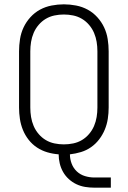

<svg xmlns="http://www.w3.org/2000/svg" viewBox="-20 -702 590 887"><path d="M416 165Q394 165 373 161.5Q352 158 333 149Q314 140 298 125.5Q282 111 271.5 92.5Q261 74 256 53Q251 32 251 11Q224 9 198.5 1.5Q173 -6 151 -20.5Q129 -35 112.5 -56Q96 -77 86 -101.5Q76 -126 72 -152.5Q68 -179 68 -205V-465Q68 -493 72.5 -521.5Q77 -550 89 -575.5Q101 -601 120.5 -622.5Q140 -644 165 -657.5Q190 -671 218.5 -676.5Q247 -682 275 -682Q303 -682 331.5 -676.5Q360 -671 385 -657.5Q410 -644 429.5 -622.5Q449 -601 461 -575.5Q473 -550 477.5 -521.5Q482 -493 482 -465V-205Q482 -179 478 -153Q474 -127 464 -103Q454 -79 438 -58Q422 -37 400.5 -22Q379 -7 354 0.5Q329 8 303 11Q303 33 311 54Q319 75 335 90Q351 105 372.5 111.5Q394 118 416 118H492V165ZM275 -35Q297 -35 318.5 -39.5Q340 -44 358.5 -55Q377 -66 391.5 -83Q406 -100 414.5 -120Q423 -140 426.5 -161.5Q430 -183 430 -205V-465Q430 -487 426.5 -508.5Q423 -530 414.5 -550Q406 -570 391.5 -587Q377 -604 358.5 -615Q340 -626 318.5 -630.5Q297 -635 275 -635Q253 -635 231.5 -630.5Q210 -626 191.5 -615Q173 -604 158.5 -587Q144 -570 135.5 -550Q127 -530 123.5 -508.5Q120 -487 120 -465V-205Q120 -183 123.5 -161.5Q127 -140 135.5 -120Q144 -100 158.5 -83Q173 -66 191.5 -55Q210 -44 231.5 -39.5Q253 -35 275 -35Z"/></svg>

Font: Lode Dark
Style: Regular
Weight: 400
Monospace: yes
Designer: Belleve Invis
Foundry: Belleve Invis
Version: Version 29.2.0; ttfautohint (v1.8.3)